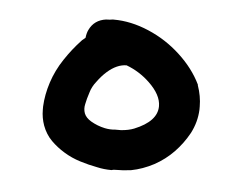

<svg xmlns="http://www.w3.org/2000/svg" viewBox="-33 -921 441 346"><g transform="rotate(5 187.5 -748.5)"><path d="M190.4 -686.5Q204.1 -687.5 213.9 -691.4Q254.9 -708 254.9 -735.4Q254.9 -755.9 232.4 -777.3Q213.9 -794.9 190.4 -803.7Q181.6 -803.7 172.9 -799.8Q164.1 -795.9 155.3 -788.1Q146.5 -780.3 138.7 -769.5Q130.9 -759.8 127.9 -749Q124 -737.3 122.1 -727.5Q120.1 -718.8 123 -710.9Q126 -703.1 135.7 -697.3Q147.5 -690.4 161.1 -687.5Q170.9 -685.5 179.7 -686.5H180.7ZM112.3 -846.7Q113.3 -855.5 116.2 -861.3Q125 -879.9 146.5 -882.8H147.5Q153.3 -882.8 158.2 -883.8H159.2H160.2Q191.4 -883.8 223.6 -870.1Q255.9 -856.4 281.7 -832.5Q307.6 -808.6 321.3 -780.3V-779.3Q328.1 -759.8 328.1 -741.2V-735.4Q327.1 -712.9 316.4 -692.4Q305.7 -672.9 290.5 -657.2Q275.4 -641.6 255.9 -630.9Q235.4 -620.1 214.8 -616.2Q201.2 -614.3 185.5 -614.3Q182.6 -614.3 179.7 -613.3Q166 -613.3 153.3 -616.2Q137.7 -619.1 122.1 -624Q106.4 -628.9 92.8 -637.2Q79.1 -645.5 68.4 -656.2Q57.6 -667 51.8 -682.6Q46.9 -696.3 46.9 -710.9Q46.9 -713.9 46.9 -716.8Q47.9 -738.3 55.2 -760.7Q62.5 -783.2 76.2 -803.7Q89.8 -824.2 105.5 -840.8L106.4 -841.8Z"/></g></svg>

Font: sage sans
Style: Regular
Weight: 400
Version: Version 001.032